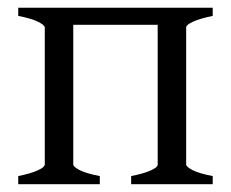

<svg xmlns="http://www.w3.org/2000/svg" viewBox="-20 -474 594 494"><path d="M317.4 0V-21Q349.6 -27.3 367.2 -35.2Q384.8 -43 385.7 -49.8V-410.2H168.5V-50.8Q168.5 -44.9 184.8 -36.4Q201.2 -27.8 236.8 -21V0H26.9V-21Q60.1 -27.8 77.6 -35.9Q95.2 -43.9 95.2 -50.8V-403.8Q94.2 -409.7 77.9 -418Q61.5 -426.3 26.9 -433.1V-454.1H527.3V-433.1Q494.1 -426.3 476.6 -418.2Q459 -410.2 459 -403.3V-50.8Q459 -44.9 475.3 -36.4Q491.7 -27.8 527.3 -21V0Z"/></svg>

Font: Gentium Unicode
Style: Regular
Weight: 400
Version: Version 1.009